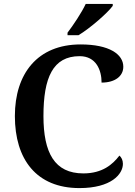

<svg xmlns="http://www.w3.org/2000/svg" viewBox="-20 -951 688 981"><path d="M325 -784V-771H381C441 -807 531 -886 556 -921V-931H418C397 -886 354 -822 325 -784ZM386 10C548 10 608 -61 608 -114C608 -133 600 -148 590 -156C556 -111 503 -65 406 -65C259 -65 202 -170 202 -358C202 -554 250 -664 387 -664C471 -664 499 -593 499 -529C568 -529 610 -562 610 -610C610 -674 538 -724 392 -724C171 -724 56 -574 56 -358C56 -137 166 10 386 10Z"/></svg>

Font: Noto Serif SemiBold
Style: Regular
Weight: 600
Designer: Monotype Design Team
Foundry: Monotype Imaging Inc.
Version: Version 2.013